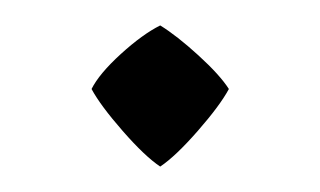

<svg xmlns="http://www.w3.org/2000/svg" viewBox="-20 -116 252 151"><path d="M160 -46Q153 -33 135.5 -13Q118 7 106 15Q94 7 76.5 -13Q59 -33 52 -46Q58 -58 75 -73.5Q92 -89 106 -96Q119 -88 136 -72.5Q153 -57 160 -46Z"/></svg>

Font: Almendra SC
Style: Regular
Weight: 400
Designer: Ana Sanfelippo
Foundry: Ana Sanfelippo
Version: Version 1.002